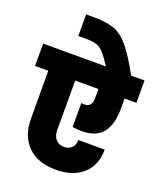

<svg xmlns="http://www.w3.org/2000/svg" viewBox="-188 -1118 1029 1212"><g transform="rotate(20 326.5 -512.5)"><path d="M667 -590H588V-523Q588 -416 544 -360Q500 -304 401 -304Q378 -304 341 -309V-470Q355 -468 360 -468Q412 -468 412 -527V-590H256V-261Q256 -217 277.5 -194.5Q299 -172 332 -172Q364 -172 383.5 -191.5Q403 -211 403 -244H580Q580 -138 513 -78.5Q446 -19 334 -19Q209 -19 142.5 -86.5Q76 -154 76 -267L75 -590H-14V-740H408Q372 -795 349.5 -819.5Q327 -844 302 -852.5Q277 -861 233 -861H178V-1006H231Q317 -1005 367.5 -987Q418 -969 465 -914Q512 -859 577 -740H667Z"/></g></svg>

Font: Fz Poppins ExtBd
Style: Regular
Weight: 800
Designer: Ninad Kale (Devanagari), Jonny Pinhorn (Latin)
Foundry: Indian Type Foundry
Version: Vit hóa bi Vntype.Com & FontZin.Com